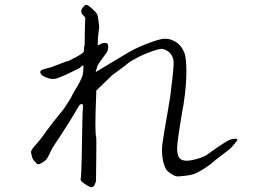

<svg xmlns="http://www.w3.org/2000/svg" viewBox="-20 -733 1040 786"><path d="M934 -137Q925 -126 917 -120Q907 -112 883 -94Q859 -76 848 -66Q837 -56 813 -41Q789 -26 775 -21Q761 -16 743 -14Q725 -12 713 -11Q701 -10 690 -16Q679 -22 669 -30Q659 -38 653 -55Q647 -72 645 -89Q643 -106 643 -122Q643 -138 652 -191Q661 -244 667.5 -281Q674 -318 677 -339Q680 -360 685.5 -410Q691 -460 691 -474Q691 -488 687 -498Q683 -508 677 -515Q671 -522 661 -527Q651 -532 644.5 -533Q638 -534 621 -529Q576 -515 548 -500Q514 -482 509 -478Q497 -467 439 -425Q406 -393 374 -362Q374 -356 374 -350Q367 -189 374 -171Q375 -168 374 -81L373 5Q373 13 367 24Q363 32 357 33Q351 34 340 28Q309 10 310 2Q313 -14 314.5 -89.5Q316 -165 316.5 -199.5Q317 -234 317.5 -246.5Q318 -259 318 -270L320 -297Q320 -311 310 -306Q304 -303 294 -284Q286 -269 254 -218.5Q222 -168 208 -148Q194 -128 187 -112Q180 -96 173 -85Q166 -74 151 -66Q136 -58 133 -61Q130 -64 122 -72Q114 -80 111 -91Q108 -102 107 -110Q106 -118 126 -140Q146 -162 156 -177Q166 -192 197 -232Q228 -272 234 -278Q243 -289 250 -300.5Q257 -312 262.5 -320Q268 -328 273 -338Q278 -350 295 -377Q318 -416 320 -434Q321 -453 322 -460Q322 -465 320 -465Q317 -465 312 -460Q306 -455 305 -454Q304 -453 261 -432.5Q218 -412 203.5 -410Q189 -408 167.5 -416.5Q146 -425 145 -437Q144 -445 157 -449Q181 -455 190 -458Q258 -484 258 -484Q243 -474 287 -497Q323 -516 323 -522Q324 -543 326 -545Q327 -546 327 -594L329 -662L318 -673Q305 -688 323 -707Q330 -716 338 -712Q346 -708 360 -695Q374 -682 377 -676Q381 -668 383 -649Q385 -630 386 -623V-622L381 -579Q381 -578 380 -546Q381 -548 394 -554Q397 -556 404 -557Q408 -558 412 -557Q418 -556 418 -556Q421 -553 422 -549.5Q423 -546 423 -538Q422 -530 420.5 -525.5Q419 -521 413 -513Q406 -504 402 -498Q400 -494 398 -492Q395 -488 392 -484Q389 -481 380 -466Q379 -464 372 -440Q372 -439 372 -438Q389 -448 430 -473Q512 -523 533 -533Q570 -551 618 -567Q639 -573 646 -574Q668 -575 679 -571Q701 -563 715 -549Q726 -538 735 -516Q739 -508 741 -485Q743 -466 743 -439Q743 -418 741 -387Q740 -371 737 -346Q734 -325 731 -303Q729 -296 722 -252Q715 -210 711 -182Q705 -143 705 -124Q705 -109 709 -97Q712 -88 719 -82Q724 -78 733 -76Q743 -74 757 -76Q772 -78 792 -84Q808 -89 822 -96Q823 -97 845 -112Q851 -117 873 -132Q880 -137 898 -148Q913 -158 919 -160Q930 -165 941 -165Q953 -165 952 -161Q951 -157 934 -137Z"/></svg>

Font: ToneOZ-Pinyin-Tsuipita-TC
Style: Regular
Weight: 400
Designer: ÂÆ£ÂøóÂáåJeffrey Xuan(jeffreyx@gmail.com, ToneOZ.com) ÈòøÂù§(cjkFonts)
Foundry: ToneOZ
Version: Version 0.24071